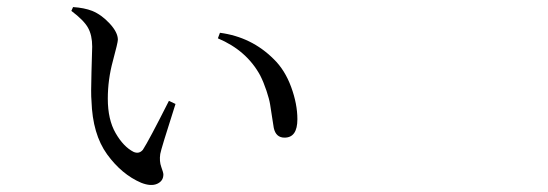

<svg xmlns="http://www.w3.org/2000/svg" viewBox="-20 -516 1540 540"><path d="M237.3 -232.4Q235.4 -251 237.3 -314Q239.3 -377 239.3 -384.8Q239.3 -417 227.5 -438Q215.8 -459 180.7 -485.4L185.5 -496.1Q216.8 -494.1 239.3 -485.4Q265.6 -474.6 288.6 -449.7Q311.5 -424.8 311.5 -404.3Q311.5 -396.5 297.4 -344.2Q283.2 -292 283.2 -238.3Q283.2 -179.7 305.2 -141.6Q327.1 -103.5 355.5 -88.9Q371.1 -82 381.8 -94.7Q398.4 -120.1 455.1 -232.4L473.6 -223.6Q432.6 -95.7 430.7 -83Q427.7 -62.5 433.6 -46.4Q439.5 -30.3 439.5 -25.4Q439.5 -6.8 421.9 1Q404.3 8.8 377 -2Q322.3 -25.4 281.2 -82Q240.2 -138.7 237.3 -232.4ZM711.9 -303.7Q673.8 -374 592.8 -408.2L598.6 -423.8Q687.5 -412.1 750 -349.6Q781.2 -319.3 798.8 -271.5Q816.4 -223.6 816.4 -180.7Q816.4 -128.9 780.3 -128.9Q755.9 -128.9 750 -156.2Q749 -161.1 745.6 -184.1Q742.2 -207 739.7 -222.2Q737.3 -237.3 729.5 -260.7Q721.7 -284.2 711.9 -303.7Z"/></svg>

Font: Bpmf Zihi Serif Regular
Style: Regular
Weight: 400
Foundry: But Ko
Version: Version 1.320